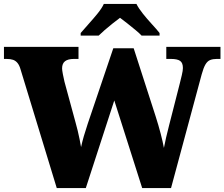

<svg xmlns="http://www.w3.org/2000/svg" viewBox="-26 -951 1135 971"><path d="M78 -600Q72 -621 62.5 -632.5Q53 -644 40 -648.5Q27 -653 7 -653H-6V-714H371V-653H348Q318 -653 303 -641.5Q288 -630 288 -605Q288 -597 292 -575.5Q296 -554 300 -538L356 -332Q362 -312 367 -290Q372 -268 376.5 -247Q381 -226 384 -207Q390 -235 398 -262.5Q406 -290 418 -326L547 -707H650L761 -363Q776 -316 786.5 -275.5Q797 -235 803 -203Q807 -225 814 -255.5Q821 -286 829.5 -318.5Q838 -351 845 -379L883 -528Q888 -548 893.5 -571Q899 -594 899 -607Q899 -633 885 -643Q871 -653 838 -653H815V-714H1089V-653H1070Q1051 -653 1037 -647.5Q1023 -642 1013 -625Q1003 -608 994 -575L839 0H693L552 -443L408 0H261ZM382 -784Q398 -803 421.5 -829Q445 -855 467 -882Q489 -909 499 -931H664Q675 -909 696.5 -882Q718 -855 742 -829Q766 -803 781 -784V-771H690Q680 -782 659.5 -799Q639 -816 617.5 -833Q596 -850 581 -861Q566 -850 544.5 -833Q523 -816 503.5 -799Q484 -782 473 -771H382Z"/></svg>

Font: Noto Serif Khmer Black
Style: Regular
Weight: 900
Version: Version 2.003